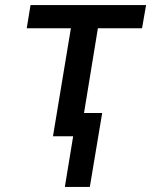

<svg xmlns="http://www.w3.org/2000/svg" viewBox="-20 -540 640 761"><path d="M237 201 270 0H190L261 -428H86L101 -520H559L543 -428H368L313 -92H385L336 201Z"/></svg>

Font: Iosevka SS04 SmBd Ex Obl
Style: Regular
Weight: 600
Width: 7
Italic angle: -9°
Monospace: yes
Designer: Belleve Invis
Foundry: Belleve Invis
Version: Version 19.0.0; ttfautohint (v1.8.4)